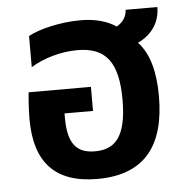

<svg xmlns="http://www.w3.org/2000/svg" viewBox="-45 -595 630 651"><g transform="rotate(-5 270.0 -269.5)"><path d="M493 -250C493 -332 476 -396 438 -436C489 -460 514 -502 514 -551H406C405 -527 392 -509 371 -497C339 -519 297 -529 250 -529C183 -529 110 -512 72 -491V-385C114 -411 173 -429 231 -429C330 -429 369 -373 369 -248C369 -119 327 -82 261 -82C199 -82 169 -115 169 -204V-219H266V-301H54C51 -273 49 -236 49 -210C49 -62 118 12 261 12C427 12 493 -87 493 -250Z"/></g></svg>

Font: Noto Sans Thai UI SemiCondensed Semi
Style: Regular
Weight: 600
Width: 4
Designer: Monotype Design Team
Foundry: Monotype Imaging Inc.
Version: Version 1.901